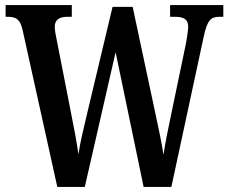

<svg xmlns="http://www.w3.org/2000/svg" viewBox="-20 -734 897 754"><path d="M69 -615 205 0H313L434 -529L544 0H653L780 -590C794 -656 809 -668 841 -668H857V-714H648V-668H667C702 -668 719 -658 719 -629C719 -615 714 -585 711 -567L651 -279C638 -218 629 -172 622 -126C615 -174 603 -228 589 -294L501 -707H422L324 -296C309 -231 295 -177 288 -128C282 -173 270 -235 259 -290L203 -576C199 -593 195 -617 195 -629C195 -654 211 -668 243 -668H262V-714H2V-668H12C44 -668 60 -657 69 -615Z"/></svg>

Font: Noto Serif Lao ExtraCondensed SemiBold
Style: Regular
Weight: 600
Width: 2
Designer: Monotype Design Team
Foundry: Monotype Imaging Inc.
Version: Version 2.003